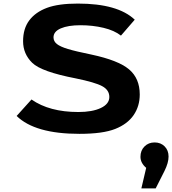

<svg xmlns="http://www.w3.org/2000/svg" viewBox="-20 -731 962 1073"><path d="M73 -83 156 -175Q256 -105 418 -105Q496 -105 543.5 -127.5Q591 -150 591 -189Q591 -228 551 -249.5Q511 -271 403 -293Q211 -330 160 -380Q109 -430 109 -500.5Q109 -571 143.5 -617Q178 -663 242 -687Q306 -711 415 -711Q638 -711 733 -621L656 -532Q619 -561 558.5 -575.5Q498 -590 429.5 -590Q361 -590 320 -572.5Q279 -555 279 -522Q279 -500 298 -485Q317 -470 360 -457Q403 -444 491 -426Q641 -394 701 -343.5Q761 -293 761 -203Q761 -138 727 -88Q693 -38 624 -10.5Q555 17 424 17Q175 17 73 -83ZM899 225 850 322H770L797 207Q765 180 765 145Q765 110 787.5 87.5Q810 65 844 65Q878 65 900 87Q922 109 922 144Q922 179 899 225Z"/></svg>

Font: Fix15 Mono
Style: Bold
Weight: 700
Designer: Carrois Corporate & Edenspiekermann AG
Foundry: Carrois Corporate GbR & Edenspiekermann AG
Version: Version 3.206